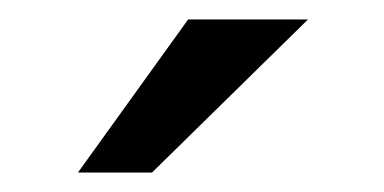

<svg xmlns="http://www.w3.org/2000/svg" viewBox="-20 -760 394 197"><path d="M136 -583H60L173 -740H296Z"/></svg>

Font: Instrument Sans
Style: Regular
Weight: 400
Designer: Rodrigo Fuenzalida
Foundry: fragTYPE
Version: Version 1.000;gftools[0.9.28]